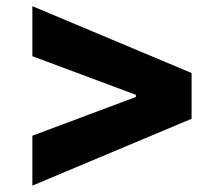

<svg xmlns="http://www.w3.org/2000/svg" viewBox="-20 -603 723 620"><path d="M598.7 -219.5 84.5 -3.6V-164.8L418.7 -289.8V-296.9L84.5 -421.5V-583.1L598.7 -367.2Z"/></svg>

Font: Inter UI Extra Bold
Style: Regular
Weight: 800
Designer: Rasmus Andersson
Foundry: rsms
Version: 3.2;8d6f07862